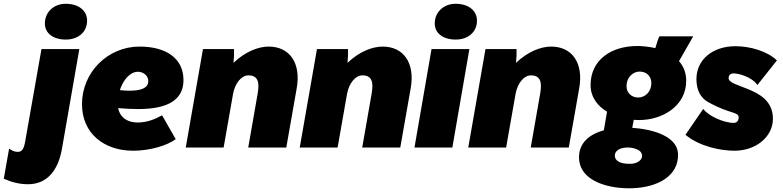

<svg xmlns="http://www.w3.org/2000/svg" viewBox="-120 -779 4137 1014"><path d="M28 194C125 194 186 126 207 8L299 -520H99L13 -32C6 8 -4 23 -26 23C-43 23 -54 18 -72 6L-100 165C-59 183 -18 194 28 194ZM228 -570C291 -570 340 -608 340 -670C340 -721 298 -759 227 -759C165 -759 117 -716 117 -655C117 -604 160 -570 228 -570Z M583 17C676 17 765 -12 808 -44L736 -170C698 -149 656 -132 607 -132C558 -132 515 -154 504 -208C544 -205 579 -203 610 -203C773 -203 849 -256 849 -356C849 -474 753 -533 617 -533C448 -533 313 -396 313 -229C313 -74 430 17 583 17ZM513 -303C530 -356 566 -400 609 -400C628 -400 663 -387 663 -350C663 -316 629 -300 564 -300C547 -300 530 -301 513 -303Z M861 0H1061L1111 -284C1121 -338 1154 -381 1192 -381C1249 -381 1249 -334 1241 -286L1191 0H1392L1447 -313C1471 -448 1408 -533 1299 -533C1245 -533 1176 -507 1113 -447C1116 -473 1117 -498 1116 -520H952Z M1463 0H1663L1713 -284C1723 -338 1756 -381 1794 -381C1851 -381 1851 -334 1843 -286L1793 0H1994L2049 -313C2073 -448 2010 -533 1901 -533C1847 -533 1778 -507 1715 -447C1718 -473 1719 -498 1718 -520H1554Z M2069 0H2269L2359 -520H2159ZM2287 -570C2350 -570 2399 -608 2399 -670C2399 -721 2357 -759 2286 -759C2224 -759 2176 -716 2176 -655C2176 -604 2219 -570 2287 -570Z M2353 0H2553L2603 -284C2613 -338 2646 -381 2684 -381C2741 -381 2741 -334 2733 -286L2683 0H2884L2939 -313C2963 -448 2900 -533 2791 -533C2737 -533 2668 -507 2605 -447C2608 -473 2609 -498 2608 -520H2444Z M3256 -145C3378 -145 3504 -219 3504 -352C3504 -395 3490 -429 3466 -456L3541 -587H3362C3354 -569 3348 -548 3341 -525C3309 -532 3276 -536 3245 -536C3109 -536 2999 -463 2999 -330C2999 -266 3035 -220 3086 -189L3069 -91C2994 -70 2936 -25 2938 55C2941 181 3101 220 3222 215C3353 210 3464 151 3461 35C3458 -62 3322 -97 3219 -104L3227 -146ZM3212 86C3146 88 3127 65 3127 43C3127 21 3147 2 3190 0C3216 -1 3271 8 3271 44C3271 67 3245 85 3212 86ZM3250 -264C3219 -264 3189 -285 3189 -324C3189 -373 3225 -401 3258 -401C3292 -401 3320 -379 3320 -340C3320 -297 3290 -264 3250 -264Z M3759 17C3872 17 3962 -56 3962 -152C3962 -249 3886 -286 3824 -311C3781 -329 3728 -342 3728 -366C3728 -384 3739 -393 3762 -391C3808 -386 3860 -361 3880 -330L3983 -460C3932 -509 3841 -535 3764 -535C3646 -535 3558 -466 3558 -361C3558 -302 3581 -262 3618 -241C3733 -176 3781 -190 3781 -159C3781 -141 3771 -130 3755 -130C3702 -130 3620 -167 3594 -204L3500 -67C3578 -3 3690 17 3759 17Z"/></svg>

Font: Fixel Text 20240404 Black
Style: Italic
Weight: 900
Width: 4
Italic angle: -10°
Designer: AlfaBravo + MacPaw
Foundry: Kyrylo Tkachov, Marchela Mozhyna, Serhii Makarenko, Maria Weinstein, Zakhar Kryvoshyya
Version: Version 1.211;Glyphs 3.2 (3225)